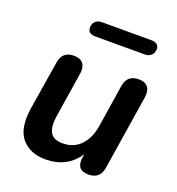

<svg xmlns="http://www.w3.org/2000/svg" viewBox="-128 -795 835 908"><g transform="rotate(20 289.5 -340.5)"><path d="M201 10Q122 10 80 -40Q38 -90 55 -197L94 -439Q103 -497 162 -497Q193 -497 207.5 -479Q222 -461 217 -428L181 -198Q173 -143 189.5 -116Q206 -89 251 -89Q307 -89 342 -126Q377 -163 387 -227L420 -439Q429 -497 488 -497Q520 -497 534 -478.5Q548 -460 543 -427L484 -51Q475 8 416 8Q354 8 363 -57L366 -76Q309 10 201 10ZM226 -617Q186 -617 186 -648Q186 -668 198 -679.5Q210 -691 231 -691H478Q518 -691 518 -660Q518 -641 506 -629Q494 -617 473 -617Z"/></g></svg>

Font: Nunito
Style: Bold Italic
Weight: 700
Italic angle: -9°
Designer: Vernon Adams
Foundry: Vernon Adams
Version: Version 3.601; ttfautohint (v1.8.2.53-6de2)